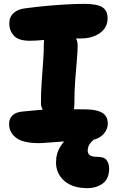

<svg xmlns="http://www.w3.org/2000/svg" viewBox="-20 -730 605 994"><path d="M134 -519Q75 -519 51.5 -545.5Q28 -572 28 -608Q28 -642 50.5 -662.5Q73 -683 111 -687Q171 -695 227 -700Q283 -705 331.5 -707.5Q380 -710 417 -710Q481 -710 509 -693Q537 -676 537 -635Q537 -588 498 -559.5Q459 -531 400 -531Q356 -531 320.5 -530Q285 -529 257 -527Q229 -525 206.5 -523Q184 -521 166.5 -520Q149 -519 134 -519ZM301 -120Q252 -120 222 -141Q192 -162 192 -197Q192 -254 196 -308.5Q200 -363 203.5 -413Q207 -463 207 -504Q207 -545 221.5 -565Q236 -585 274 -585Q318 -585 350 -559Q382 -533 382 -495Q382 -466 378 -420.5Q374 -375 369.5 -316.5Q365 -258 365 -189Q365 -120 301 -120ZM181 11Q99 11 63 -17Q27 -45 27 -88Q27 -114 43 -131Q59 -148 92 -152Q140 -157 174 -160Q208 -163 235.5 -164Q263 -165 288.5 -165Q314 -165 343.5 -164.5Q373 -164 413 -164Q464 -164 491 -154.5Q518 -145 528 -128.5Q538 -112 538 -91Q538 -54 506.5 -27Q475 0 404 0Q353 0 309 2.5Q265 5 232.5 8Q200 11 181 11ZM432 244Q356 244 313 206.5Q270 169 270 110Q270 64 294.5 25.5Q319 -13 361 -36.5Q403 -60 456 -60Q470 -60 480.5 -55Q491 -50 491 -37Q491 -31 487.5 -26Q484 -21 473 -13Q453 2 443.5 17Q434 32 434 50Q434 65 445 73.5Q456 82 486 82Q521 82 533 100.5Q545 119 545 142Q545 195 512.5 219.5Q480 244 432 244Z"/></svg>

Font: Shantell Sans ExtraBold
Style: Regular
Weight: 800
Designer: Stephen Nixon, Anya Danilova, Shantell Martin
Foundry: Arrow Type
Version: Version 1.011;[c5ecc13dd]